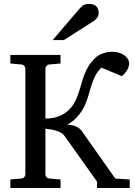

<svg xmlns="http://www.w3.org/2000/svg" viewBox="-20 -948 679 968"><path d="M469.2 0V-32.2L304.2 -264.2Q298.3 -272.9 287.4 -279.1Q276.4 -285.2 262.7 -289.3Q249 -293.5 234.9 -295.7Q220.7 -297.9 209 -298.8V-68.8Q209 -62 214.1 -55.4Q219.2 -48.8 230 -47.9L285.2 -43V0H32.2V-43L86.9 -47.9Q97.7 -48.8 102.8 -55.4Q107.9 -62 107.9 -68.8V-602.1Q107.9 -608.9 102.8 -615.5Q97.7 -622.1 86.9 -623L32.2 -627.9V-670.9H285.2V-627.9L230 -623Q219.2 -622.1 214.1 -615.5Q209 -608.9 209 -602.1V-350.1Q257.8 -350.1 293 -369.1Q328.1 -388.2 348.1 -418.9Q359.9 -437 367.7 -456.5Q375.5 -476.1 381.6 -496.3Q387.7 -516.6 393.6 -536.9Q399.4 -557.1 407.5 -576.9Q415.5 -596.7 427.2 -616Q439 -635.3 457 -652.8Q475.1 -670.9 498.8 -679Q522.5 -687 547.9 -687Q565.4 -687 580.8 -682.1Q596.2 -677.2 607.2 -669.2Q618.2 -661.1 624.5 -650.6Q630.9 -640.1 630.9 -628.9Q630.9 -611.8 621.1 -595Q611.3 -578.1 594.2 -564L491.2 -606.9Q470.7 -586.9 459.5 -564.2Q448.2 -541.5 440.4 -516.8Q432.6 -492.2 425.8 -466.6Q418.9 -440.9 407.2 -416Q399.9 -399.4 389.4 -384.3Q378.9 -369.1 367.2 -356.7Q355.5 -344.2 343 -334.7Q330.6 -325.2 318.8 -319.8Q346.2 -318.4 365.2 -309.6Q384.3 -300.8 397 -280.8L561 -47.9L633.8 -43V0ZM477.5 -883.3Q477.5 -869.6 470.9 -859.9Q464.4 -850.1 454.6 -843.3L302.2 -746.1H245.6L378.4 -901.4Q384.3 -907.7 389.2 -912.8Q394 -918 399.9 -921.4Q405.8 -924.8 413.3 -926.5Q420.9 -928.2 431.6 -928.2Q444.8 -928.2 453.6 -924.1Q462.4 -919.9 467.8 -913.6Q473.1 -907.2 475.3 -899.2Q477.5 -891.1 477.5 -883.3Z"/></svg>

Font: Charis SIL CyrE
Style: Regular
Weight: 400
Foundry: SIL International
Version: Version 5.000